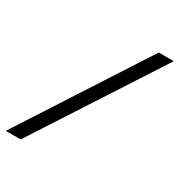

<svg xmlns="http://www.w3.org/2000/svg" viewBox="-172 -742 841 898"><g transform="rotate(30 248.0 -292.5)"><path d="M-11 44.6 425.3 -630.3H506.5L69.3 44.6Z"/></g></svg>

Font: Alumni Sans SC Thin
Style: Italic
Weight: 100
Italic angle: -8°
Designer: Robert E. Leuschke
Foundry: Robert E. Leuschke
Version: Version 1.016